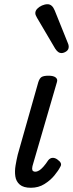

<svg xmlns="http://www.w3.org/2000/svg" viewBox="-20 -873 345 908"><path d="M126 15Q91 15 73.5 0Q56 -15 52.5 -39Q49 -63 53.5 -90Q58 -117 64 -142L161 -484Q167 -503 177 -509Q187 -515 210 -515Q233 -515 243.5 -506.5Q254 -498 249 -484L138 -103Q132 -85 132 -76Q132 -67 136.5 -64Q141 -61 146 -61Q156 -61 165.5 -67Q175 -73 186 -85.5Q197 -98 208 -115Q217 -126 228.5 -126.5Q240 -127 251 -119Q264 -110 267.5 -101.5Q271 -93 265 -84Q256 -66 237 -43Q218 -20 190 -2.5Q162 15 126 15ZM270 -622Q263 -622 256 -626.5Q249 -631 241 -643L155 -789Q152 -795 149.5 -800Q147 -805 147 -811Q147 -822 156 -831.5Q165 -841 178.5 -847Q192 -853 205 -853Q227 -853 239 -823L301 -669Q303 -665 304 -660.5Q305 -656 305 -652Q305 -638 293.5 -630Q282 -622 270 -622Z"/></svg>

Font: Playwrite AU NSW
Style: Regular
Weight: 400
Designer: Veronika Burian, José Scaglione
Foundry: TypeTogether
Version: Version 1.002